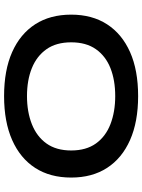

<svg xmlns="http://www.w3.org/2000/svg" viewBox="105 -806 713 964"><g transform="rotate(-90 462.0 -323.5)"><path d="M462 13Q333 13 241.5 -27.5Q150 -68 101.5 -143Q53 -218 53 -323Q53 -429 101.5 -504Q150 -579 241.5 -619.5Q333 -660 462 -660Q592 -660 683 -619.5Q774 -579 822.5 -504Q871 -429 871 -323Q871 -218 822.5 -143Q774 -68 683 -27.5Q592 13 462 13ZM462 -102Q542 -102 602.5 -126Q663 -150 697.5 -199Q732 -248 732 -323Q732 -398 697.5 -447Q663 -496 602.5 -520.5Q542 -545 462 -545Q383 -545 321 -520.5Q259 -496 224 -447Q189 -398 189 -323Q189 -248 224 -199Q259 -150 321 -126Q383 -102 462 -102Z"/></g></svg>

Font: Syne Modified
Style: Bold
Weight: 700
Designer: Lucas Descroix
Foundry: Bonjour Monde
Version: Version 2.200